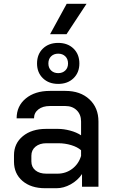

<svg xmlns="http://www.w3.org/2000/svg" viewBox="-20 -988 605 1016"><path d="M54 -133V-166Q54 -229 101 -267.5Q148 -306 224 -306H287Q317 -306 351 -297Q385 -288 409 -272V-345Q409 -382 386 -404.5Q363 -427 326 -427H244Q206 -427 183 -409Q160 -391 160 -362H68Q68 -427 116.5 -467Q165 -507 244 -507H326Q405 -507 453 -462.5Q501 -418 501 -345V0H414V-67Q391 -33 354 -12.5Q317 8 279 8H219Q144 8 99 -30.5Q54 -69 54 -133ZM284 -69Q328 -69 362 -94.5Q396 -120 409 -163V-193Q390 -210 357 -220Q324 -230 289 -230H225Q190 -230 168 -212Q146 -194 146 -164V-134Q146 -104 167.5 -86.5Q189 -69 225 -69ZM176 -652Q176 -701 207 -731Q238 -761 288 -761Q338 -761 369 -731Q400 -701 400 -652Q400 -604 369 -574Q338 -544 288 -544Q238 -544 207 -574Q176 -604 176 -652ZM340 -652Q340 -676 325.5 -690Q311 -704 288 -704Q265 -704 250.5 -690Q236 -676 236 -652Q236 -629 250.5 -615Q265 -601 288 -601Q311 -601 325.5 -615Q340 -629 340 -652ZM333 -968H438L332 -807H245Z"/></svg>

Font: Bai Jamjuree Medium
Style: Regular
Weight: 500
Version: Version 1.000; ttfautohint (v1.6)